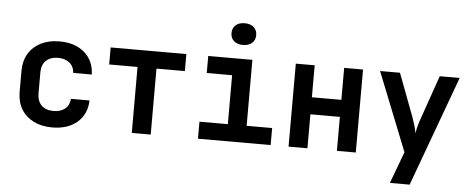

<svg xmlns="http://www.w3.org/2000/svg" viewBox="-58 -936 3112 1267"><g transform="rotate(5 1498.0 -303.0)"><path d="M308.1 9.8Q237.8 9.8 185.1 -16.6Q132.3 -43 103.5 -91.3Q74.7 -139.6 74.7 -206.1V-344.2Q74.7 -410.2 103.5 -458.5Q132.3 -506.8 185.1 -533.7Q237.8 -560.1 308.1 -560.1Q411.1 -560.1 473.6 -506.3Q536.1 -452.6 539.1 -360.8H416Q413.1 -403.8 383.3 -427.7Q354 -451.2 308.1 -451.2Q257.8 -451.2 228.5 -423.3Q199.7 -396 199.7 -345.2V-206.1Q199.7 -155.3 228.5 -127Q257.3 -99.1 308.1 -99.1Q355 -99.1 383.8 -122.6Q412.6 -146 416 -189H539.1Q536.1 -97.2 473.6 -43.5Q411.1 9.8 308.1 9.8Z M835.4 0V-437H647.5V-549.8H1148.9V-437H960.9V0Z M1515.1 -642.1Q1477.5 -642.1 1455.6 -661.6Q1433.6 -681.2 1433.6 -713.9Q1433.6 -747.1 1455.6 -766.6Q1477.5 -786.1 1515.1 -786.1Q1553.2 -786.1 1575.2 -766.6Q1597.2 -747.1 1597.2 -713.9Q1597.2 -680.7 1575.2 -661.6Q1553.2 -642.1 1515.1 -642.1ZM1273.9 0V-112.8H1461.9V-437H1293.9V-549.8H1586.4V-112.8H1755.4V0Z M1874 0V-549.8H1999V-337.9H2194.3V-549.8H2319.3V0H2194.3V-225.1H1999V0Z M2561 180.2 2639.2 -29.8 2432.1 -549.8H2564L2669.9 -269Q2678.7 -244.1 2688 -214.4Q2696.3 -185.1 2700.7 -160.2Q2703.6 -185.1 2711.9 -214.4Q2720.2 -243.7 2729.5 -269L2827.6 -549.8H2959.5L2691.9 180.2Z"/></g></svg>

Font: UDEV Gothic 35
Style: Bold
Weight: 700
Version: v2.1.0; ttfautohint (v1.8.4.7-5d5b-dirty) -l 6 -r 45 -G 200 